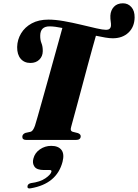

<svg xmlns="http://www.w3.org/2000/svg" viewBox="-20 -828 817 1136"><path d="M401 -77.5Q393 -52.5 411.5 -48L441 -40.5Q457.5 -34 457.5 -22Q457.5 0 429 0H135.5Q112 0 112 -18.5Q112 -34 130 -41.5L161.5 -48.5Q175.5 -52 187 -84.5Q191 -96.5 202.2 -135.8Q213.5 -175 229.2 -231.5Q245 -288 262.8 -351.5Q280.5 -415 297.5 -476.5Q314.5 -538 328.2 -587Q342 -636 349 -662.5Q327 -667 307.8 -669.5Q288.5 -672 273.5 -672Q218.5 -672 218 -617.5Q217.5 -591.5 225.5 -572Q233.5 -552.5 233 -524.5Q232.5 -494.5 212.5 -475Q192.5 -455.5 160 -455.5Q123.5 -455.5 102.2 -480.5Q81 -505.5 81.5 -550Q82.5 -593.5 104.8 -630.5Q127 -667.5 168 -689.8Q209 -712 266.5 -712Q307 -712 358 -703Q409 -694 459.5 -681.8Q510 -669.5 549.8 -660.5Q589.5 -651.5 608 -651.5Q633.5 -651.5 636.5 -675Q637.5 -686 635 -701Q632.5 -716 633 -736Q635 -767.5 654.2 -788Q673.5 -808.5 707.5 -808.5Q737.5 -808.5 757.2 -786.2Q777 -764 776.5 -724.5Q775.5 -668.5 740 -635Q704.5 -601.5 647 -601.5Q628.5 -601.5 603 -605.8Q577.5 -610 547.5 -616.5Q539.5 -588.5 526.2 -541Q513 -493.5 497.5 -435.8Q482 -378 466.2 -318.8Q450.5 -259.5 436.5 -208.2Q422.5 -157 413 -121.8Q403.5 -86.5 401 -77.5ZM240 178Q198 178 184 158Q170 138 177.5 110.5Q186 76.5 216 55.8Q246 35 283 35Q325 35 343.5 59Q362 83 350 129.5Q316 259.5 162.5 286Q141 290.5 142.5 275Q143.5 260 162.5 255.5Q217.5 248.5 248.5 227Q279.5 205.5 284 188.5Q287 178 274 178Z"/></svg>

Font: Fraunces 72pt Black
Style: Italic
Weight: 900
Italic angle: -16°
Version: Version 1.000;[b76b70a41]